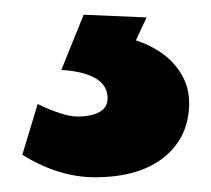

<svg xmlns="http://www.w3.org/2000/svg" viewBox="-20 -19 283 258"><path d="M10 189 30.6 120.8Q65.8 137.6 84 137.6Q102.8 137.6 113.7 131.5Q124.6 125.4 124.6 112.8Q124.6 96 108.7 86.4Q92.8 76.8 62.4 75L92.4 0.8L177 4.4L162.6 35.2Q197.2 46.8 215.7 69.2Q234.2 91.6 234.2 119Q234.2 164.8 200.8 192Q167.4 219.2 107.2 219.2Q83.4 219.2 59 211.7Q34.6 204.2 10 189Z"/></svg>

Font: 寒蝉端黑体 Light
Style: Regular
Weight: 300
Designer: ChillDuanSans {Warren2060}; 
Source Han Sans {Ryoko NISHIZUKA 西塚涼子 (kana, bopomofo & ideographs); Paul D. Hunt (Latin, G
Foundry: ChillType&Adobe
Version: Version 1.300;Glyphs 3.3 (3306)